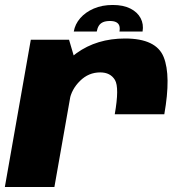

<svg xmlns="http://www.w3.org/2000/svg" viewBox="-32 -753 736 773"><path d="M430 -293H629.5Q657 -448.5 627 -523.2Q597 -598 471.5 -598Q358 -598 276.2 -539Q194.5 -480 178.5 -392.5L248 -349.5Q255.5 -393 290 -427.2Q324.5 -461.5 371.5 -461.5Q412.5 -461.5 430.8 -431Q449 -400.5 430 -293ZM-12.5 0H187L274.5 -496L246 -593H92ZM422 -733Q379 -733 345.5 -718.5Q312 -704 291 -679.8Q270 -655.5 265 -626H357.5Q360 -640 366 -649.5Q372 -659 383 -663.8Q394 -668.5 411 -668.5Q426 -668.5 435.5 -663.8Q445 -659 448.2 -649.8Q451.5 -640.5 449 -626H542Q547 -655.5 534.2 -679.8Q521.5 -704 493 -718.5Q464.5 -733 422 -733Z"/></svg>

Font: Anybody UltraCondensed Thin ExtraBold
Style: Italic
Weight: 800
Italic angle: -10°
Version: Version 1.111